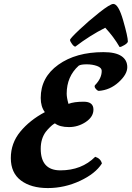

<svg xmlns="http://www.w3.org/2000/svg" viewBox="-20 -932 670 976"><path d="M588 -693Q558 -745 515 -791Q436 -751 363 -695Q356 -695 346 -708.5Q336 -722 336 -729Q336 -736 383 -780.5Q430 -825 485 -868.5Q540 -912 556 -912Q582 -912 606 -828.5Q630 -745 630 -721Q629 -713 612.5 -703Q596 -693 588 -693ZM259 -305Q256 -303 251 -300Q246 -297 234 -285.5Q222 -274 212 -261Q187 -226 187 -176Q187 -66 287 -66Q395 -66 464 -135Q492 -126 498 -101Q465 -49 386.5 -12.5Q308 24 223 24Q138 24 86.5 -14.5Q35 -53 35 -128.5Q35 -204 83 -262.5Q131 -321 208 -362Q187 -390 187 -434Q187 -539 276.5 -603Q366 -667 506 -667Q567 -667 597 -647Q627 -627 627 -590.5Q627 -554 583 -514Q539 -474 482 -470Q475 -471 468 -479Q461 -487 461 -492Q461 -497 463 -499Q497 -534 497 -571Q497 -588 473.5 -596.5Q450 -605 420.5 -605Q391 -605 380 -598Q319 -543 319 -456Q319 -436 328 -404Q356 -415 405.5 -415Q455 -415 455 -375Q455 -338 416 -312Q377 -286 330.5 -286Q284 -286 259 -305Z"/></svg>

Font: Clara
Style: Regular
Weight: 400
Designer: Proyecto DEMO
Foundry: Proyecto DEMO
Version: Version 1.002